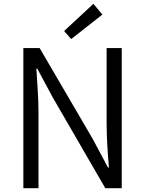

<svg xmlns="http://www.w3.org/2000/svg" viewBox="-20 -983 758 1003"><path d="M102 0H181V-401C181 -476 174 -551 170 -624H175L255 -475L530 0H616V-732H537V-335C537 -261 543 -181 549 -108H544L464 -258L187 -732H102ZM352 -779 515 -907 468 -963 315 -821Z"/></svg>

Font: ChiuKong Gothic CL Normal
Style: Regular
Weight: 350
Designer: Ryoko NISHIZUKA 西塚涼子 (kana, bopomofo & ideographs); Paul D. Hunt (Latin, Greek & Cyrillic); Sandoll Communications 산돌커뮤니
Foundry: Adobe
Version: Version 1.300